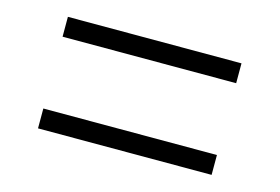

<svg xmlns="http://www.w3.org/2000/svg" viewBox="-53 -643 740 508"><g transform="rotate(15 316.5 -389.0)"><path d="M554.4 -542.2V-487.8H78.9V-542.2ZM554.4 -291.1V-236.7H78.9V-291.1Z"/></g></svg>

Font: Paperlogy 3 Light
Style: Regular
Weight: 300
Designer: redesigned by Lee Juim, glyphs from Gmarket Sans & Montserrat
Foundry: PT&
Version: Version 1.001